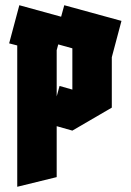

<svg xmlns="http://www.w3.org/2000/svg" viewBox="-20 -520 500 735"><path d="M46 195V-346L15 -354L54 -500L214 -456L226 -500L445 -440L408 -301V-108L257 -20L197 -37V158ZM208 -191 257 -177V-335L203 -350L197 -328V-151Z"/></svg>

Font: Blaka Ink
Style: Regular
Weight: 400
Designer: Mohamed Gaber
Foundry: Kief Type Foundry
Version: Version 1.003; ttfautohint (v1.8.4.7-5d5b)